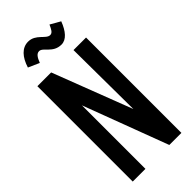

<svg xmlns="http://www.w3.org/2000/svg" viewBox="-256 -843 887 887"><g transform="rotate(-45 187.5 -399.5)"><path d="M269 -785C259 -763 252 -748 237 -748C210 -748 193 -799 143 -799C103 -799 74 -767 58 -715L112 -691C122 -717 132 -732 148 -732C174 -732 187 -680 243 -680C275 -680 300 -710 318 -757ZM28 0H111V-415L267 0H346V-623H264L267 -235L118 -623H28Z"/></g></svg>

Font: Inconsolata Condensed
Style: Bold
Weight: 700
Width: 3
Monospace: yes
Designer: Raph Levien, Cyreal, Brenton Simpson
Foundry: Raph Levien, Cyreal, Google
Version: Version 3.100